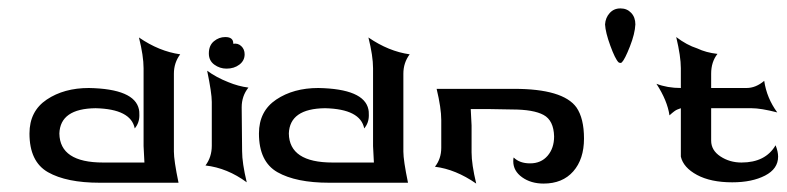

<svg xmlns="http://www.w3.org/2000/svg" viewBox="-20 -433 1868 456"><path d="M393 -73V-258Q393 -284 408 -304Q358 -311 310 -344Q321 -300 321 -271V-86L323 -47H225Q122 -47 121 -116Q123 -175 207 -176Q291 -174 300 -128Q311 -141 311 -159Q311 -170 310 -173Q300 -222 191 -224Q132 -224 91 -196.5Q50 -169 50 -116Q50 -49 94 -24Q138 1 217 1H404Q393 -52 393 -73Z M483 -87V-191Q483 -212 472 -265Q494 -249 522 -238Q546 -228 570 -225Q554 -205 554 -178L555 -74Q555 -46 566 0Q520 -34 468 -40Q483 -60 483 -87ZM534 -329V-330Q534 -345 515 -345Q500 -345 488 -335Q476 -325 476 -306Q476 -289 489 -279.5Q502 -270 518 -270Q536 -270 548.5 -279.5Q561 -289 561 -304Q561 -316 553 -323.5Q545 -331 534 -329Z M938 -73V-258Q938 -284 953 -304Q903 -311 855 -344Q866 -300 866 -271V-86L868 -47H770Q667 -47 666 -116Q668 -175 752 -176Q836 -174 845 -128Q856 -141 856 -159Q856 -170 855 -173Q845 -222 736 -224Q677 -224 636 -196.5Q595 -169 595 -116Q595 -49 639 -24Q683 1 762 1H949Q938 -52 938 -73Z M1028 -148V-82Q1028 -56 1013 -37Q1062 -31 1111 3Q1100 -43 1100 -71V-84V-135L1098 -174H1139L1196 -173Q1247 -173 1271 -160Q1295 -147 1296 -109Q1296 -81 1280.5 -63Q1265 -45 1239 -45Q1214 -45 1200 -59Q1199 -57 1199 -50Q1199 -27 1220 -12Q1241 3 1271 3Q1316 3 1341.5 -26Q1367 -55 1367 -104Q1367 -152 1349 -178Q1317 -222 1201 -222H1017Q1028 -176 1028 -148Z M1449 -285Q1454 -282 1457 -285Q1464 -292 1476 -322.5Q1488 -353 1489 -375Q1489 -392 1479 -402.5Q1469 -413 1454 -413H1453Q1438 -413 1428 -402Q1418 -391 1417 -375Q1418 -356 1429.5 -324.5Q1441 -293 1449 -285Z M1597 -271V-224Q1565 -224 1539 -234Q1565 -194 1570 -159Q1583 -171 1589 -173Q1597 -176 1597 -176V-61Q1603 -35 1635.5 -17.5Q1668 0 1719 0Q1766 0 1797 -16Q1828 -32 1828 -61Q1828 -73 1822 -88Q1798 -47 1741 -47Q1713 -47 1691 -61.5Q1669 -76 1669 -99V-176H1765Q1787 -176 1826 -166Q1801 -200 1795 -241Q1775 -224 1753 -224H1669V-258Q1669 -286 1684 -305Q1657 -308 1636 -318Q1611 -326 1586 -345Q1597 -299 1597 -271Z"/></svg>

Font: RIT Indira
Style: Bold
Weight: 700
Designer: Sudheer S
Version: 0.9